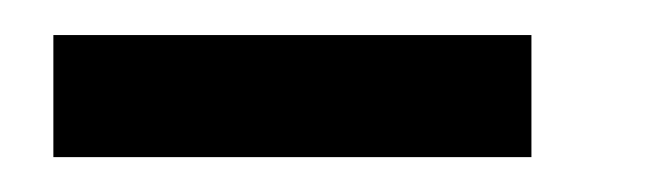

<svg xmlns="http://www.w3.org/2000/svg" viewBox="-20 -327 372 109"><path d="M281.7 -237.8V-307.1H10.3V-237.8Z"/></svg>

Font: Ride
Style: Regular
Weight: 400
Version: Version 3.000